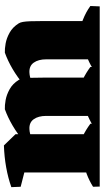

<svg xmlns="http://www.w3.org/2000/svg" viewBox="212 -756 543 1008"><g transform="rotate(-90 484.0 -251.5)"><path d="M83 0V-445L225 -503L284 -442V0ZM380 0V-281Q380 -322 362.5 -346.5Q345 -371 310 -369Q287 -368 261.5 -356.5Q236 -345 211 -328.5Q186 -312 162 -294L161 -315Q201 -360 243.5 -396Q286 -432 329.5 -457.5Q373 -483 415 -498Q435 -499 463 -494Q491 -489 520 -473Q549 -457 569 -425Q574 -417 576.5 -403Q579 -389 580 -364Q581 -339 581 -294V0ZM677 0V-281Q677 -322 659.5 -346.5Q642 -371 607 -369Q584 -368 558.5 -356.5Q533 -345 508 -328.5Q483 -312 459 -294L458 -315Q498 -360 540.5 -396Q583 -432 626.5 -457.5Q670 -483 712 -498Q732 -499 760 -494Q788 -489 817 -473Q846 -457 866 -425Q871 -417 873.5 -403Q876 -389 877 -364Q878 -339 878 -294V0ZM8 -415 6 -464Q54 -481 109.5 -491Q165 -501 225 -503L220 -417L133 -383ZM9 0 8 -35Q40 -55 74.5 -68Q109 -81 140 -88L132 0ZM175 0 208 -115Q241 -105 274.5 -88.5Q308 -72 339 -49L338 0ZM329 0 328 -35Q360 -55 394.5 -68Q429 -81 460 -88L452 0ZM472 0 505 -115Q538 -105 572 -88.5Q606 -72 637 -49L635 0ZM627 0 626 -35Q658 -55 692.5 -68Q727 -81 758 -88L750 0ZM776 0 809 -115Q842 -105 884 -88.5Q926 -72 957 -49L955 0Z"/></g></svg>

Font: Eczar ExtraBold
Style: Regular
Weight: 800
Designer: Vaibhav Singh
Foundry: Rosetta Type Foundry
Version: Version 2.000